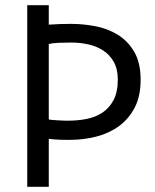

<svg xmlns="http://www.w3.org/2000/svg" viewBox="-20 -720 599 740"><path d="M85 -700H168V-625Q210 -628 254 -628Q300 -628 347.5 -619Q395 -610 434 -586Q473 -562 497.5 -520Q522 -478 522 -413Q522 -349 499 -305Q476 -261 438 -233.5Q400 -206 351 -193.5Q302 -181 250 -181Q245 -181 233.5 -181Q222 -181 209.5 -181.5Q197 -182 185 -183Q173 -184 168 -185V0H85ZM256 -556Q230 -556 206 -555Q182 -554 168 -550V-260Q173 -258 184 -257.5Q195 -257 207 -256Q219 -255 230 -255Q241 -255 246 -255Q280 -255 313.5 -261.5Q347 -268 374 -285.5Q401 -303 417.5 -334Q434 -365 434 -413Q434 -454 418.5 -481.5Q403 -509 377.5 -525.5Q352 -542 320 -549Q288 -556 256 -556Z"/></svg>

Font: PT Sans
Style: Regular
Weight: 400
Version: Version 2.003W OFL; ttfautohint (v1.6)